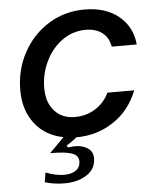

<svg xmlns="http://www.w3.org/2000/svg" viewBox="-55 -615 725 878"><g transform="rotate(-5 308.0 -176.0)"><path d="M437 -180H560Q525 -90 449 -39.5Q373 11 278 11Q258 28 230 45L236 54Q255 51 269 51Q303 51 326.5 67Q350 83 350 113Q350 162 308.5 189Q267 216 206 216Q158 216 116 203L123 159Q170 177 208 177Q242 177 262 162.5Q282 148 282 121Q282 93 248.5 82.5Q215 72 152 73L219 5Q136 -11 88.5 -72.5Q41 -134 41 -225Q41 -319 83.5 -397.5Q126 -476 200 -522Q274 -568 366 -568Q462 -568 522 -519Q582 -470 590 -388H475Q468 -430 438.5 -452.5Q409 -475 363 -475Q303 -475 254.5 -440Q206 -405 178.5 -347.5Q151 -290 151 -226Q151 -160 186 -121Q221 -82 280 -82Q332 -82 374 -108.5Q416 -135 437 -180Z"/></g></svg>

Font: Open Sauce Sans Medium Italic
Style: Regular
Weight: 500
Italic angle: -10°
Designer: Alfredo Marco Pradil
Foundry: Creative Sauce Fz LLC
Version: Version 1.477